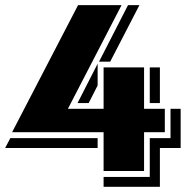

<svg xmlns="http://www.w3.org/2000/svg" viewBox="-37 -660 717 741"><path d="M660.2 -88.9H580.1V61H362.8V22.9H541V-127H621.1V-240.2H660.2ZM599.1 -149.9H519V0H362.8V-149.9H9.8L264.2 -640.1H432.1L225.1 -240.2H362.8V-399.9H519V-240.2H599.1ZM580.1 -262.2H541V-399.9H580.1ZM501 -640.1 388.2 -421.9H345.2L457 -640.1ZM339.8 -330.1 305.2 -262.2H262.2L339.8 -414.1ZM339.8 -88.9H-17.1L2.9 -127H339.8Z"/></svg>

Font: Laconic
Style: Shadow
Weight: 900
Width: 6
Designer: Robby Woodard
Version: Version 1.000